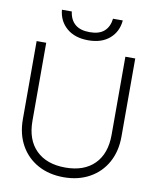

<svg xmlns="http://www.w3.org/2000/svg" viewBox="-91 -900 791 977"><g transform="rotate(10 304.0 -411.0)"><path d="M463.5 -830Q458.5 -771.5 417.5 -735.8Q376.5 -700 307.5 -700Q238 -700 196.2 -735.8Q154.5 -771.5 149 -830H200Q205.5 -787.5 232 -764.8Q258.5 -742 307.5 -742Q356.5 -742 382.2 -764.8Q408 -787.5 413 -830ZM50 -650.5H99.5V-247Q99.5 -149.5 153.8 -95.8Q208 -42 305 -42Q401.5 -42 455 -95.8Q508.5 -149.5 508.5 -247V-650.5H559.5V-247Q559.5 -170.5 527.5 -113Q495.5 -55.5 438 -23.8Q380.5 8 305 8Q229 8 171.5 -23.8Q114 -55.5 82 -113Q50 -170.5 50 -247Z"/></g></svg>

Font: Overused Grotesk Light
Style: Regular
Weight: 300
Version: Version 0.004